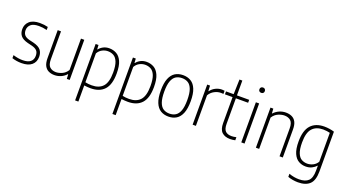

<svg xmlns="http://www.w3.org/2000/svg" viewBox="-64 -1475 4400 2431"><g transform="rotate(20 2136.0 -259.0)"><path d="M180 9Q112.5 9 52.5 -11V-52Q89 -41 119.2 -36Q149.5 -31 180.5 -31Q250.5 -31 285.5 -59Q320.5 -87 320.5 -139Q320.5 -185 298 -208.5Q275.5 -232 228 -244L170.5 -258Q100.5 -276 72 -311.2Q43.5 -346.5 43.5 -400.5Q43.5 -464.5 90 -506.5Q136.5 -548.5 228.5 -548.5Q259 -548.5 285.8 -545.2Q312.5 -542 338 -535.5V-494.5Q308 -502 282.8 -505.2Q257.5 -508.5 229.5 -508.5Q154.5 -508.5 121 -477.8Q87.5 -447 87.5 -402.5Q87.5 -362 108.5 -337.2Q129.5 -312.5 177.5 -300.5L234.5 -287Q308 -268.5 336.5 -232.5Q365 -196.5 365 -141.5Q365 -71.5 317.5 -31.2Q270 9 180 9Z M624 9Q580 9 545.2 -7.2Q510.5 -23.5 490.2 -61.2Q470 -99 470 -164.5V-540.5H514.5V-164.5Q514.5 -90 546.5 -61.2Q578.5 -32.5 629 -32.5Q665.5 -32.5 709.8 -51.5Q754 -70.5 783.5 -117.5V-540.5H828V0H789.5L786 -60.5H781.5Q749.5 -25.5 708.5 -8.2Q667.5 9 624 9Z M981 220V-540.5H1019.5L1023 -483H1027.5Q1048.5 -511 1084 -529.8Q1119.5 -548.5 1165 -548.5Q1218 -548.5 1262.2 -524Q1306.5 -499.5 1333 -440.8Q1359.5 -382 1359.5 -280.5Q1359.5 -130.5 1295.8 -60.8Q1232 9 1111.5 9Q1090 9 1067.2 7.2Q1044.5 5.5 1025 2.5V220ZM1113 -31Q1211 -31 1262.2 -87.5Q1313.5 -144 1313.5 -275.5Q1313.5 -368 1293 -418.2Q1272.5 -468.5 1238 -488Q1203.5 -507.5 1160 -507.5Q1121.5 -507.5 1084.8 -488.5Q1048 -469.5 1025 -429.5V-40Q1064 -31 1113 -31Z M1483.5 220V-540.5H1522L1525.5 -483H1530Q1551 -511 1586.5 -529.8Q1622 -548.5 1667.5 -548.5Q1720.5 -548.5 1764.8 -524Q1809 -499.5 1835.5 -440.8Q1862 -382 1862 -280.5Q1862 -130.5 1798.2 -60.8Q1734.5 9 1614 9Q1592.5 9 1569.8 7.2Q1547 5.5 1527.5 2.5V220ZM1615.5 -31Q1713.5 -31 1764.8 -87.5Q1816 -144 1816 -275.5Q1816 -368 1795.5 -418.2Q1775 -468.5 1740.5 -488Q1706 -507.5 1662.5 -507.5Q1624 -507.5 1587.2 -488.5Q1550.5 -469.5 1527.5 -429.5V-40Q1566.5 -31 1615.5 -31Z M2159 9Q2098.5 9 2053.2 -18.8Q2008 -46.5 1982.8 -108Q1957.5 -169.5 1957.5 -270Q1957.5 -370.5 1982.5 -431.8Q2007.5 -493 2052.8 -520.8Q2098 -548.5 2159 -548.5Q2219.5 -548.5 2265 -521Q2310.5 -493.5 2335.5 -432.2Q2360.5 -371 2360.5 -270Q2360.5 -170 2335.5 -108.5Q2310.5 -47 2265.2 -19Q2220 9 2159 9ZM2159 -31Q2206.5 -31 2241.2 -52.8Q2276 -74.5 2295.2 -126.2Q2314.5 -178 2314.5 -268.5Q2314.5 -360.5 2295.2 -412.8Q2276 -465 2241.2 -486.8Q2206.5 -508.5 2159 -508.5Q2111.5 -508.5 2076.8 -487Q2042 -465.5 2022.8 -413.8Q2003.5 -362 2003.5 -272Q2003.5 -180 2022.8 -127.2Q2042 -74.5 2076.8 -52.8Q2111.5 -31 2159 -31Z M2484.5 0V-540.5H2522.5L2526.5 -467.5H2530.5Q2558.5 -505.5 2599.2 -525.2Q2640 -545 2683 -545Q2702.5 -545 2718 -542V-499Q2709 -500 2700.8 -500.5Q2692.5 -501 2681.5 -501Q2640.5 -501 2597.5 -478.5Q2554.5 -456 2528.5 -411.5V0Z M2990.5 9Q2920.5 9 2880.5 -28.2Q2840.5 -65.5 2840.5 -151V-501H2737.5V-540.5H2840.5L2846.5 -740H2885V-540.5H3050V-501H2885V-158.5Q2885 -88 2913 -60Q2941 -32 2996 -32Q3024 -32 3059.5 -40.5V1Q3024.5 9 2990.5 9Z M3140 0V-540.5H3184V0ZM3162 -675.5Q3145.5 -675.5 3135.5 -685Q3125.5 -694.5 3125.5 -711Q3125.5 -727.5 3135.5 -737.5Q3145.5 -747.5 3162 -747.5Q3178.5 -747.5 3188.5 -737.5Q3198.5 -727.5 3198.5 -711Q3198.5 -694.5 3188.5 -685Q3178.5 -675.5 3162 -675.5Z M3337 0V-540.5H3375L3379 -478H3383Q3414 -511.5 3455.5 -530Q3497 -548.5 3544 -548.5Q3589 -548.5 3624.2 -532.2Q3659.5 -516 3679.5 -478.5Q3699.5 -441 3699.5 -376.5V0H3655.5V-375Q3655.5 -449.5 3623.5 -478.2Q3591.5 -507 3538 -507Q3501.5 -507 3456.5 -488.2Q3411.5 -469.5 3381 -422V0Z M3986 230Q3953.5 230 3916.2 224Q3879 218 3849 206.5V165Q3886 178 3919.8 183.8Q3953.5 189.5 3985.5 189.5Q4068.5 189.5 4110.2 150.2Q4152 111 4152 11.5V-53.5H4148.5Q4127 -28 4091.5 -9.8Q4056 8.5 4008.5 8.5Q3957 8.5 3913.5 -16Q3870 -40.5 3843.8 -99Q3817.5 -157.5 3817.5 -259.5Q3817.5 -409 3881.2 -478.8Q3945 -548.5 4062.5 -548.5Q4096.5 -548.5 4132.5 -543Q4168.5 -537.5 4196 -528.5V7Q4196 128 4142.8 179Q4089.5 230 3986 230ZM4016 -32.5Q4054.5 -32.5 4091.8 -51Q4129 -69.5 4152 -107.5V-497Q4134.5 -501.5 4109.8 -505Q4085 -508.5 4060.5 -508.5Q3965.5 -508.5 3914.5 -452Q3863.5 -395.5 3863.5 -264Q3863.5 -171.5 3883.8 -121.2Q3904 -71 3938.5 -51.8Q3973 -32.5 4016 -32.5Z"/></g></svg>

Font: Encode Sans SmCnd XLt
Style: Regular
Weight: 200
Width: 4
Designer: Multiple Designers
Foundry: Impallari Type
Version: Version 3.002; ttfautohint (v1.8.3) -l 8 -r 50 -G 200 -x 14 